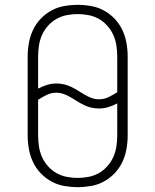

<svg xmlns="http://www.w3.org/2000/svg" viewBox="-20 -763 640 791"><path d="M300 8Q272 8 244 3Q216 -2 191.5 -15.5Q167 -29 147.5 -49.5Q128 -70 116 -95.5Q104 -121 99 -149Q94 -177 94 -205V-530Q94 -558 99 -586Q104 -614 116 -639.5Q128 -665 147.5 -685.5Q167 -706 191.5 -719.5Q216 -733 244 -738Q272 -743 300 -743Q328 -743 356 -738Q384 -733 408.5 -719.5Q433 -706 452.5 -685.5Q472 -665 484 -639.5Q496 -614 501 -586Q506 -558 506 -530V-205Q506 -177 501 -149Q496 -121 484 -95.5Q472 -70 452.5 -49.5Q433 -29 408.5 -15.5Q384 -2 356 3Q328 8 300 8ZM388 -354Q409 -354 427.5 -363Q446 -372 463 -383V-530Q463 -553 459.5 -575.5Q456 -598 447 -618.5Q438 -639 422.5 -656.5Q407 -674 387.5 -685Q368 -696 345.5 -700.5Q323 -705 300 -705Q277 -705 254.5 -700.5Q232 -696 212.5 -685Q193 -674 177.5 -656.5Q162 -639 153 -618.5Q144 -598 140.5 -575.5Q137 -553 137 -530V-398Q154 -407 173 -413Q192 -419 212 -419Q228 -419 243.5 -415.5Q259 -412 273.5 -405Q288 -398 301.5 -389.5Q315 -381 328.5 -373Q342 -365 357 -359.5Q372 -354 388 -354ZM300 -30Q323 -30 345.5 -34.5Q368 -39 387.5 -50Q407 -61 422.5 -78.5Q438 -96 447 -116.5Q456 -137 459.5 -159.5Q463 -182 463 -205V-337Q446 -328 427 -322Q408 -316 388 -316Q372 -316 356.5 -319.5Q341 -323 326.5 -330Q312 -337 298.5 -345.5Q285 -354 271.5 -362Q258 -370 243 -375.5Q228 -381 212 -381Q191 -381 172.5 -372Q154 -363 137 -352V-205Q137 -182 140.5 -159.5Q144 -137 153 -116.5Q162 -96 177.5 -78.5Q193 -61 212.5 -50Q232 -39 254.5 -34.5Q277 -30 300 -30Z"/></svg>

Font: Iosevka Etoile Extralight
Style: Regular
Weight: 200
Designer: Belleve Invis
Foundry: Belleve Invis
Version: Version 22.1.2; ttfautohint (v1.8.4)